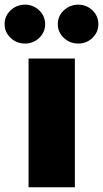

<svg xmlns="http://www.w3.org/2000/svg" viewBox="-83 -794 437 814"><path d="M38.1 0V-545.9H234.4V0ZM23.4 -609.4Q-13.2 -609.4 -38.3 -633.5Q-63.5 -657.7 -63.5 -691.4Q-63.5 -726.1 -38.3 -750Q-13.2 -773.9 23.4 -774.4Q58.1 -773.9 83.3 -750Q108.4 -726.1 108.4 -691.4Q108.4 -657.7 83.3 -633.5Q58.1 -609.4 23.4 -609.4ZM249 -609.4Q212.9 -609.4 187.5 -633.5Q162.1 -657.7 162.1 -691.4Q162.1 -726.1 187.5 -750Q212.9 -773.9 249 -774.4Q284.2 -773.9 309.1 -750Q334 -726.1 334 -691.4Q334 -657.7 309.1 -633.5Q284.2 -609.4 249 -609.4Z"/></svg>

Font: Inter Tight Black
Style: Regular
Weight: 900
Designer: Rasmus Andersson
Foundry: rsms
Version: Version 3.004; ttfautohint (v1.8.4.7-5d5b)